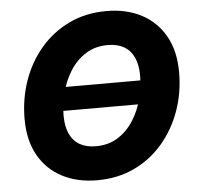

<svg xmlns="http://www.w3.org/2000/svg" viewBox="-53 -791 877 855"><g transform="rotate(-5 385.5 -363.5)"><path d="M644 -416.5 629.4 -311H170.9L185.5 -416.5ZM347.7 9.8Q259.8 9.8 192.1 -25.1Q124.5 -60.1 86.7 -127Q48.8 -193.8 48.8 -289.6Q48.8 -379.9 77.1 -460.7Q105.5 -541.5 158.7 -603.8Q211.9 -666 286.6 -701.7Q361.3 -737.3 453.6 -737.3Q541.5 -737.3 608.6 -702.6Q675.8 -668 714.1 -600.8Q752.4 -533.7 752.4 -437.5Q752.4 -347.2 723.9 -266.6Q695.3 -186 642.1 -123.5Q588.9 -61 514.4 -25.6Q439.9 9.8 347.7 9.8ZM355 -141.6Q411.6 -141.6 453.6 -168.2Q495.6 -194.8 523.4 -238.8Q551.3 -282.7 564.7 -335Q578.1 -387.2 578.1 -438.5Q578.1 -486.8 562.7 -519.8Q547.4 -552.7 518.1 -569.3Q488.8 -585.9 446.3 -585.9Q389.6 -585.9 347.7 -559.3Q305.7 -532.7 277.8 -488.8Q250 -444.8 236.6 -392.8Q223.1 -340.8 223.1 -289.6Q223.1 -241.2 238.5 -208Q253.9 -174.8 283.4 -158.2Q313 -141.6 355 -141.6Z"/></g></svg>

Font: Inter 16pt ExtraBold
Style: Italic
Weight: 800
Italic angle: -9.3988°
Version: Version 4.001;git-66647c0bb